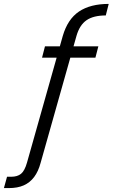

<svg xmlns="http://www.w3.org/2000/svg" viewBox="-136 -783 576 982"><path d="M-116 179 -100 121H-79Q-47 121 -28.5 106Q-10 91 2 49L185 -599Q210 -685 268 -724Q326 -763 420 -763L405 -704Q342 -704 306.5 -679.5Q271 -655 255 -599L72 49Q60 94 38.5 122.5Q17 151 -14.5 165Q-46 179 -91 179ZM79 -488 94 -546H367L352 -488Z"/></svg>

Font: DM Sans 36pt Light
Style: Italic
Weight: 300
Italic angle: -10°
Designer: Colophon Foundry, Jonny Pinhorn
Foundry: Colophon Foundry
Version: Version 4.004;gftools[0.9.30]